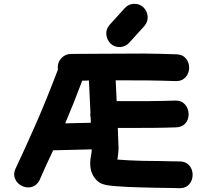

<svg xmlns="http://www.w3.org/2000/svg" viewBox="-20 -984 1062 1004"><path d="M916 0Q944 1 961 -12.5Q978 -26 984 -47Q990 -68 985 -89Q980 -110 964 -124.5Q948 -139 920 -140Q911 -140 877.5 -140.5Q844 -141 807 -142Q761 -142 722 -143Q647 -145 603 -149H594Q600 -190 600 -209Q598 -259 596 -315Q795 -314 900 -318Q928 -319 944 -333.5Q960 -348 964.5 -369Q969 -390 962.5 -411Q956 -432 939 -445.5Q922 -459 894 -458Q781 -454 590 -455L585 -564Q755 -565 897 -560Q925 -559 942 -572.5Q959 -586 965.5 -606.5Q972 -627 967 -648.5Q962 -670 946 -684.5Q930 -699 903 -700Q820 -703 732 -704Q643 -704 523 -703Q402 -702 352 -702Q323 -702 302.5 -681.5Q282 -661 282 -632Q282 -626 283 -620Q220 -455 166.5 -333.5Q113 -212 64 -108Q51 -84 55 -62.5Q59 -41 74.5 -26Q90 -11 111 -6Q132 -1 152 -8.5Q172 -16 186 -40Q215 -108 258 -198Q369 -200 460 -203Q460 -197 458 -183Q455 -169 453 -152Q445 -81 486 -41Q500 -26 522 -20Q531 -17 544 -15Q562 -12 592 -10Q639 -6 718 -4Q758 -3 802 -2Q848 -1 880 -1Q911 0 916 0ZM321 -339Q360 -430 410 -562Q427 -562 445 -563L453 -394Q452 -389 452 -385Q452 -377 454 -370L455 -342Q361 -340 321 -339ZM609 -738Q638 -740 657 -762L735 -848Q755 -872 752 -899.5Q749 -927 729.5 -946Q710 -965 679 -964Q650 -962 631 -940L553 -854Q533 -830 536 -802.5Q539 -775 558.5 -756Q578 -737 609 -738Z"/></svg>

Font: Balsamiq Sans
Style: Bold
Weight: 700
Designer: Michael Angeles
Foundry: Balsamiq SRL
Version: Version 1.020; ttfautohint (v1.8.4.7-5d5b);gftools[0.9.26]